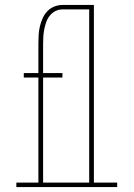

<svg xmlns="http://www.w3.org/2000/svg" viewBox="-20 -755 540 775"><path d="M46 0V-18H135V-442H76V-460H135V-580Q135 -597 136 -614.5Q137 -632 141 -648.5Q145 -665 152 -681Q159 -697 171 -709.5Q183 -722 199 -728.5Q215 -735 232 -735H275V-717H232Q217 -717 204 -710.5Q191 -704 181.5 -692.5Q172 -681 167 -667Q162 -653 159 -638.5Q156 -624 155 -609.5Q154 -595 154 -580V-460H232V-442H154V-18H262V0ZM237 0V-18H340V-717H246V-735H359V-18H453V0Z"/></svg>

Font: Iosevka Curly Slab Thin
Style: Regular
Weight: 100
Monospace: yes
Designer: Belleve Invis
Foundry: Belleve Invis
Version: Version 22.1.2; ttfautohint (v1.8.4)